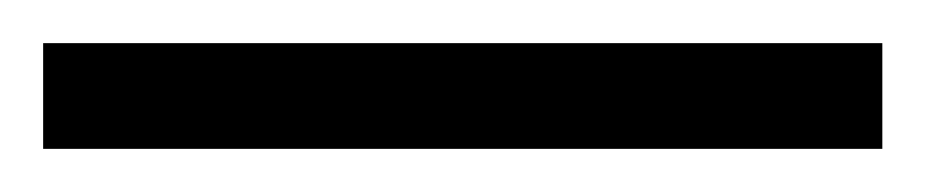

<svg xmlns="http://www.w3.org/2000/svg" viewBox="-24 -829 429 89"><path d="M-4 -760V-809H385V-760Z"/></svg>

Font: Noto Serif Sinhala Condensed Thin
Style: Regular
Weight: 100
Width: 3
Designer: Jelle Bosma - Monotype Design Team
Foundry: Monotype Imaging Inc.
Version: Version 2.007; ttfautohint (v1.8.4.7-5d5b)